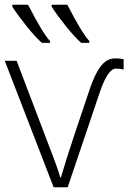

<svg xmlns="http://www.w3.org/2000/svg" viewBox="-20 -786 539 806"><path d="M499 -537.1V-494.1Q484.4 -498 466.8 -498Q431.6 -498 397 -393.1L264.2 0H205.1L0 -530.8H49.8L186 -172.9Q221.7 -81.5 232.9 -41H235.8Q253.9 -104.5 292 -219.2L353 -400.9Q386.2 -502 422.9 -527.8Q441.4 -541 462.9 -541Q484.4 -541 499 -537.1ZM189.9 -606H155.8Q127.9 -630.9 91.8 -675.8Q55.7 -720.7 31.7 -757.8V-766.1H97.7Q159.2 -646.5 189.9 -613.8ZM355 -606H320.8Q293 -630.9 256.8 -675.8Q220.7 -720.7 196.8 -757.8V-766.1H262.7Q323.7 -647 355 -613.8Z"/></svg>

Font: OpenSans-Light
Style: Regular
Weight: 300
Foundry: Ascender Corporation
Version: Version 1.10